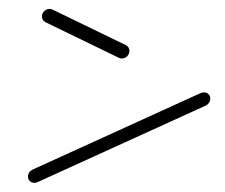

<svg xmlns="http://www.w3.org/2000/svg" viewBox="-20 -470 494 422"><path d="M72.2 -434.1Q72.2 -440.7 77.2 -445.6Q82.2 -450.4 88.9 -450.4Q93 -450.4 95.6 -448.9L257.4 -370.4Q260.7 -368.5 262.6 -365.4Q264.4 -362.2 264.4 -358.1Q264.4 -351.1 259.4 -346.3Q254.4 -341.5 247.8 -341.5Q244.1 -341.5 241.1 -343L79.3 -421.5Q72.2 -425.9 72.2 -434.1ZM55.6 -68.1Q49.6 -68.1 45.6 -72Q41.5 -75.9 41.5 -81.9Q41.5 -86.7 44.1 -90.7Q46.7 -94.8 51.1 -97L419.6 -264.8Q424.1 -267 428.1 -267Q434.1 -267 438.1 -263.1Q442.2 -259.3 442.2 -253.3Q442.2 -248.5 439.6 -244.4Q437 -240.4 432.6 -238.1L64.1 -70.4Q59.6 -68.1 55.6 -68.1Z"/></svg>

Font: 26F Galaxy Sans Ultra Light
Style: Italic
Weight: 200
Italic angle: -5°
Designer: C₂₉H₂₅N₃O₅
Version: Version 1.200